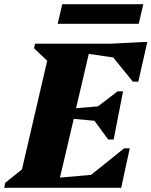

<svg xmlns="http://www.w3.org/2000/svg" viewBox="-48 -899 725 919"><path d="M-28 0 -23 -24 57 -88 178 -608 115 -668 120 -690H486L638 -698H657L614 -508H588L494 -624L377 -641L316 -381L421 -390L515 -462H541L496 -231H470L404 -321L305 -330L239 -49L388 -62L546 -189H573L532 0ZM228 -785 250 -879H638L616 -785Z"/></svg>

Font: Platypi ExtraBold
Style: Italic
Weight: 800
Italic angle: -13°
Designer: David Sargent
Foundry: Bolt Cutter Type
Version: Version 1.200; ttfautohint (v1.8.4.7-5d5b)